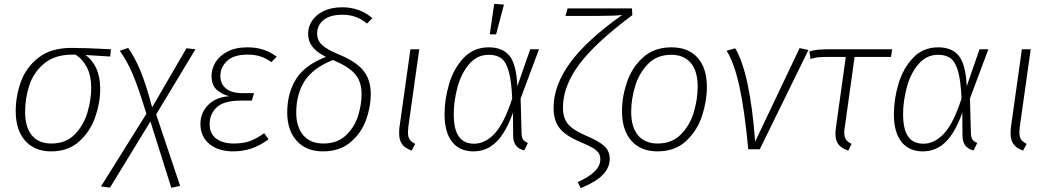

<svg xmlns="http://www.w3.org/2000/svg" viewBox="-20 -779 5470 1002"><path d="M62 -199Q62 -276 88.5 -351Q115 -426 180 -477.5Q245 -529 353 -529Q428 -529 559 -522L555 -484L426 -492Q462 -467 482.5 -422Q503 -377 503 -315Q503 -243 477 -168Q451 -93 393.5 -41Q336 11 247 11Q160 11 111 -45Q62 -101 62 -199ZM456 -320Q456 -383 434 -426.5Q412 -470 374 -494H359Q266 -494 210.5 -447.5Q155 -401 133 -333.5Q111 -266 111 -196Q111 -115 146.5 -72.5Q182 -30 248 -30Q323 -30 369.5 -77Q416 -124 436 -191Q456 -258 456 -320Z M795 -182 920 191 874 201 765 -145 554 200 507 194 744 -185Q703 -320 673 -391Q643 -462 605 -514L649 -529Q685 -477 713 -409.5Q741 -342 774 -219L953 -527L1000 -522Z M1026 -132Q1026 -189 1065 -230Q1104 -271 1176 -277Q1132 -289 1108 -313.5Q1084 -338 1084 -383Q1084 -419 1104 -453Q1124 -487 1166.5 -509.5Q1209 -532 1272 -532Q1361 -532 1424 -483L1396 -455Q1370 -474 1340.5 -484Q1311 -494 1272 -494Q1199 -494 1164.5 -460.5Q1130 -427 1130 -383Q1130 -341 1159.5 -317Q1189 -293 1246 -293H1306L1294 -254H1239Q1148 -254 1111 -219Q1074 -184 1074 -131Q1074 -83 1107.5 -56.5Q1141 -30 1200 -30Q1249 -30 1283.5 -42.5Q1318 -55 1359 -84L1381 -52Q1298 11 1198 11Q1120 11 1073 -27.5Q1026 -66 1026 -132Z M1923 -684 1895 -656Q1866 -680 1835.5 -691Q1805 -702 1768 -702Q1701 -702 1668 -674Q1635 -646 1635 -604Q1635 -569 1660 -545Q1685 -521 1750 -494Q1836 -459 1875.5 -411.5Q1915 -364 1915 -288Q1915 -222 1890.5 -153.5Q1866 -85 1809.5 -37Q1753 11 1665 11Q1578 11 1528.5 -44Q1479 -99 1479 -192Q1479 -293 1525 -366.5Q1571 -440 1681 -482Q1632 -507 1610 -535.5Q1588 -564 1588 -603Q1588 -639 1608.5 -670.5Q1629 -702 1669.5 -721.5Q1710 -741 1767 -741Q1812 -741 1852 -726.5Q1892 -712 1923 -684ZM1526 -191Q1526 -116 1563 -73Q1600 -30 1667 -30Q1740 -30 1785 -72.5Q1830 -115 1848.5 -174Q1867 -233 1867 -288Q1867 -353 1833 -392.5Q1799 -432 1717 -466Q1610 -422 1568 -353.5Q1526 -285 1526 -191Z M2111 -117Q2109 -95 2109 -88Q2109 -64 2118 -51Q2127 -38 2147 -28L2128 7Q2093 -6 2078 -27Q2063 -48 2063 -84Q2063 -105 2065 -117L2122 -522H2168Z M2680 -329 2747 -522H2793L2697 -265L2702 -82Q2703 -60 2711 -49.5Q2719 -39 2735 -33L2716 6Q2658 -7 2658 -71L2657 -191Q2620 -87 2570 -38Q2520 11 2451 11Q2379 11 2339.5 -38.5Q2300 -88 2300 -183Q2300 -261 2324 -341.5Q2348 -422 2400 -477Q2452 -532 2531 -532Q2604 -532 2639.5 -487Q2675 -442 2680 -329ZM2348 -183Q2348 -104 2374.5 -66.5Q2401 -29 2454 -29Q2512 -29 2561.5 -82Q2611 -135 2653 -265Q2649 -356 2635.5 -405Q2622 -454 2597.5 -473.5Q2573 -493 2531 -493Q2469 -493 2427.5 -443.5Q2386 -394 2367 -322Q2348 -250 2348 -183ZM2559 -759 2610 -755 2569 -600H2536Z M2995 171Q3056 144 3084.5 114.5Q3113 85 3113 52Q3113 33 3104 19.5Q3095 6 3073.5 -7Q3052 -20 3009 -38Q2936 -68 2902.5 -107.5Q2869 -147 2869 -217Q2869 -333 2955.5 -451.5Q3042 -570 3227 -701Q3192 -696 3107 -696H2931L2942 -735H3278L3280 -700Q3083 -553 3000.5 -440Q2918 -327 2918 -218Q2918 -162 2944.5 -131Q2971 -100 3038 -71Q3105 -43 3133.5 -17Q3162 9 3162 51Q3162 93 3129 130Q3096 167 3011 203Z M3226 -199Q3226 -274 3252 -350.5Q3278 -427 3336 -479.5Q3394 -532 3484 -532Q3572 -532 3620.5 -478Q3669 -424 3669 -325Q3669 -251 3643.5 -173.5Q3618 -96 3560 -42.5Q3502 11 3411 11Q3324 11 3275 -44.5Q3226 -100 3226 -199ZM3621 -327Q3621 -408 3585 -450.5Q3549 -493 3483 -493Q3408 -493 3361.5 -445Q3315 -397 3294.5 -329Q3274 -261 3274 -196Q3274 -115 3310 -72.5Q3346 -30 3412 -30Q3486 -30 3533 -77Q3580 -124 3600.5 -192.5Q3621 -261 3621 -327Z M3921 -40 4153 -528 4199 -518 3945 0H3885Q3865 -211 3838 -331.5Q3811 -452 3772 -514L3817 -527Q3894 -397 3921 -40Z M4389 -117Q4386 -101 4386 -87Q4386 -64 4395 -51Q4404 -38 4424 -28L4407 7Q4371 -5 4355.5 -25.5Q4340 -46 4340 -82Q4340 -98 4343 -117L4394 -482H4309Q4270 -482 4250 -480Q4230 -478 4210 -471L4204 -510Q4222 -517 4247.5 -519.5Q4273 -522 4318 -522H4636L4630 -482H4440Z M5025 -329 5092 -522H5138L5042 -265L5047 -82Q5048 -60 5056 -49.5Q5064 -39 5080 -33L5061 6Q5003 -7 5003 -71L5002 -191Q4965 -87 4915 -38Q4865 11 4796 11Q4724 11 4684.5 -38.5Q4645 -88 4645 -183Q4645 -261 4669 -341.5Q4693 -422 4745 -477Q4797 -532 4876 -532Q4949 -532 4984.5 -487Q5020 -442 5025 -329ZM4693 -183Q4693 -104 4719.5 -66.5Q4746 -29 4799 -29Q4857 -29 4906.5 -82Q4956 -135 4998 -265Q4994 -356 4980.5 -405Q4967 -454 4942.5 -473.5Q4918 -493 4876 -493Q4814 -493 4772.5 -443.5Q4731 -394 4712 -322Q4693 -250 4693 -183Z M5302 -117Q5300 -95 5300 -88Q5300 -64 5309 -51Q5318 -38 5338 -28L5319 7Q5284 -6 5269 -27Q5254 -48 5254 -84Q5254 -105 5256 -117L5313 -522H5359Z"/></svg>

Font: Fira Sans ExtraLight
Style: Italic
Weight: 275
Italic angle: -8°
Designer: Carrois Corporate & Edenspiekermann AG
Foundry: Carrois Corporate GbR & Edenspiekermann AG
Version: Version 4.203